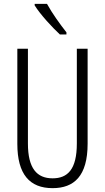

<svg xmlns="http://www.w3.org/2000/svg" viewBox="-20 -967 544 997"><path d="M224 -947H160V-939C189 -892 252 -824 291 -788H325V-799C292 -841 252 -896 224 -947ZM435 -221V-714H379V-222C379 -87 331 -41 253 -41C172 -41 125 -92 125 -222V-714H70V-220C70 -62 134 10 253 10C364 10 435 -52 435 -221Z"/></svg>

Font: Noto Sans Khmer UI ExtraCondensed Light
Style: Regular
Weight: 300
Width: 2
Designer: Danh Hong and the Monotype Design Team
Foundry: Monotype Imaging Inc.
Version: Version 2.002